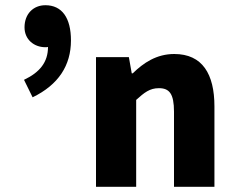

<svg xmlns="http://www.w3.org/2000/svg" viewBox="-20 -716 900 736"><path d="M348 0H502V-333C533 -361 554 -378 589 -378C629 -378 647 -357 647 -288V0H802V-308C802 -432 756 -509 648 -509C580 -509 530 -475 489 -435H485L474 -497H348ZM105 -343C204 -391 252 -465 252 -561C252 -647 218 -696 154 -696C108 -696 74 -663 74 -611C74 -565 110 -535 154 -535C157 -535 161 -535 164 -536C164 -478 133 -439 72 -410Z"/></svg>

Font: Source Sans Pro
Style: Bold
Weight: 700
Designer: Paul D. Hunt
Foundry: Adobe Systems Incorporated
Version: Version 3.006;hotconv 1.0.111;makeotfexe 2.5.65597